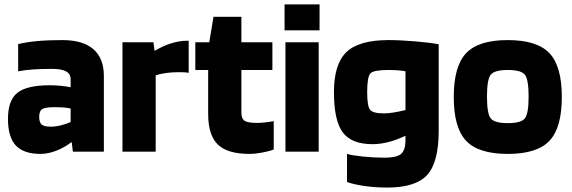

<svg xmlns="http://www.w3.org/2000/svg" viewBox="-20 -685 2582 867"><path d="M163 10Q87 10 51.5 -28Q16 -66 16 -148Q16 -232 58.5 -266Q101 -300 205 -300Q229 -300 254.5 -297.5Q280 -295 299 -291V-327Q299 -351 278.5 -362.5Q258 -374 216 -374Q168 -374 130.5 -371.5Q93 -369 62 -363V-486Q99 -495 148 -499.5Q197 -504 262 -504Q354 -504 401.5 -463Q449 -422 449 -342V0H309L304 -42H301Q270 -18 233 -4Q196 10 163 10ZM225 -201Q185 -201 171 -192.5Q157 -184 157 -157Q157 -132 168.5 -122.5Q180 -113 209 -113Q231 -113 255 -119Q279 -125 299 -134V-195Q287 -198 269 -199.5Q251 -201 225 -201Z M683 0H533V-494H673L678 -456H680Q716 -478 753.5 -489.5Q791 -501 824 -501H832V-356Q823 -358 812.5 -358.5Q802 -359 786 -359Q757 -359 731 -355.5Q705 -352 683 -345Z M920 -369H862V-494H925L944 -609H1070V-494H1210V-369H1070V-177Q1070 -149 1084.5 -139.5Q1099 -130 1142 -130Q1157 -130 1179 -132.5Q1201 -135 1216 -138V-10Q1200 -3 1166.5 3.5Q1133 10 1107 10Q1007 10 963.5 -32.5Q920 -75 920 -171Z M1423 -548H1265V-665H1423ZM1419 0H1269V-494H1419Z M1728 162Q1675 162 1626.5 155Q1578 148 1547 137V10Q1571 17 1619.5 22Q1668 27 1716 27Q1770 27 1790 11Q1810 -5 1811 -48V-72Q1771 -53 1734 -43.5Q1697 -34 1662 -34Q1567 -34 1527.5 -87.5Q1488 -141 1488 -269Q1488 -396 1544.5 -450Q1601 -504 1735 -504Q1788 -504 1857.5 -498Q1927 -492 1961 -485V-95Q1961 48 1909 105Q1857 162 1728 162ZM1735 -369Q1668 -369 1653 -354Q1638 -339 1638 -269Q1638 -206 1651 -189.5Q1664 -173 1714 -173Q1733 -173 1757.5 -177Q1782 -181 1811 -188V-363Q1796 -366 1777 -367.5Q1758 -369 1735 -369Z M2517 -247Q2517 -108 2461 -49Q2405 10 2273 10Q2141 10 2085 -49Q2029 -108 2029 -247Q2029 -386 2085 -445Q2141 -504 2273 -504Q2405 -504 2461 -445Q2517 -386 2517 -247ZM2179 -249Q2179 -173 2195.5 -151Q2212 -129 2273 -129Q2334 -129 2350.5 -151Q2367 -173 2367 -249Q2367 -325 2350.5 -347Q2334 -369 2273 -369Q2212 -369 2195.5 -347Q2179 -325 2179 -249Z"/></svg>

Font: Blinker
Style: Bold
Weight: 700
Designer: Juergen Huber
Foundry: supertype
Version: Version 1.015;PS 1.15;hotconv 1.0.88;makeotf.lib2.5.647800; 